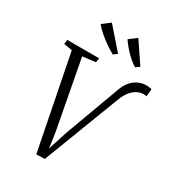

<svg xmlns="http://www.w3.org/2000/svg" viewBox="-231 -1120 1145 1259"><g transform="rotate(30 342.0 -490.0)"><path d="M243 8.5 103 -699.5 39.5 -710.5 43.5 -743H285L280 -710.5L182 -698.5L279.5 -181L301.5 -29L284.5 -31L342 -210L493 -621Q510 -669 534.8 -695.8Q559.5 -722.5 587.5 -733.5Q615.5 -744.5 640 -744.5Q657 -744.5 669 -742.5Q681 -740.5 684 -738L678 -682.5Q673 -684 667.8 -684.8Q662.5 -685.5 655.5 -685.5Q634.5 -685.5 611 -674.8Q587.5 -664 565 -638Q542.5 -612 525.5 -565.5L306.5 6.5ZM547 -830 518.5 -809.5Q499.5 -820.5 480.2 -836.8Q461 -853 443 -871.5Q425 -890 409.8 -909Q394.5 -928 383.5 -944.5L440.5 -987.5ZM378 -830 349.5 -809.5Q329 -820.5 305 -836.5Q281 -852.5 257.2 -870.8Q233.5 -889 213.5 -907.8Q193.5 -926.5 181.5 -943L240.5 -987.5Z"/></g></svg>

Font: Merriweather 60pt Light
Style: Italic
Weight: 300
Italic angle: -7.8°
Version: Version 2.101